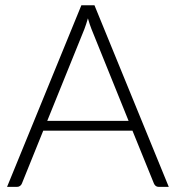

<svg xmlns="http://www.w3.org/2000/svg" viewBox="-20 -728 684 748"><path d="M637.5 0H598Q591 0 586.5 -3.8Q582 -7.5 579.5 -13.5L496 -219H148.5L65.5 -13.5Q63.5 -8 58.5 -4Q53.5 0 46.5 0H7.5L297 -707.5H348ZM164 -257H481L336.5 -614.5Q333 -623 329.5 -633.8Q326 -644.5 322.5 -656.5Q319 -644.5 315.5 -633.8Q312 -623 308.5 -614Z"/></svg>

Font: o
Style: Regular
Weight: 300
Designer: Lukasz Dziedzic
Foundry: Lukasz Dziedzic
Version: Version 1.104; Western+Polish opensource; ttfautohint (v1.8.